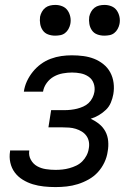

<svg xmlns="http://www.w3.org/2000/svg" viewBox="-20 -753 540 781"><path d="M206 8Q182 8 158.5 5.5Q135 3 113.5 -3.5Q92 -10 72.5 -22Q53 -34 40 -51.5Q27 -69 22 -91.5Q17 -114 21 -138V-141H99V-140Q96 -120 105.5 -103Q115 -86 131 -77Q147 -68 166.5 -65Q186 -62 206 -62Q220 -62 234 -63.5Q248 -65 262.5 -69Q277 -73 290.5 -79.5Q304 -86 314.5 -96.5Q325 -107 332 -120.5Q339 -134 341 -148Q344 -163 341.5 -176.5Q339 -190 331.5 -200.5Q324 -211 312.5 -218Q301 -225 288 -229Q275 -233 261 -234Q247 -235 233 -235H177L188 -305H244Q256 -305 269 -306.5Q282 -308 294 -311Q306 -314 318.5 -319.5Q331 -325 340.5 -334Q350 -343 356 -355Q362 -367 364 -379Q367 -397 361 -414Q355 -431 340.5 -441Q326 -451 308.5 -454.5Q291 -458 273 -458Q255 -458 235.5 -454.5Q216 -451 199 -441.5Q182 -432 170 -415.5Q158 -399 155 -380H77Q80 -402 89.5 -422.5Q99 -443 113.5 -461Q128 -479 146.5 -492.5Q165 -506 186.5 -514Q208 -522 229.5 -525Q251 -528 272 -528Q296 -528 319 -525Q342 -522 362.5 -514Q383 -506 400.5 -492Q418 -478 428.5 -458.5Q439 -439 442 -416Q445 -393 441 -370Q438 -353 431 -336Q424 -319 411 -306.5Q398 -294 382 -284.5Q366 -275 349 -270Q368 -261 383.5 -248.5Q399 -236 408.5 -218.5Q418 -201 420 -179.5Q422 -158 418 -137Q415 -114 404.5 -92Q394 -70 378 -52.5Q362 -35 340.5 -23Q319 -11 296.5 -4Q274 3 251 5.5Q228 8 206 8ZM404 -608Q389 -608 375.5 -613Q362 -618 354 -629.5Q346 -641 343.5 -655.5Q341 -670 343 -685Q345 -695 350.5 -705Q356 -715 364.5 -721.5Q373 -728 383.5 -730.5Q394 -733 405 -733Q420 -733 433.5 -727.5Q447 -722 455 -710.5Q463 -699 466 -684.5Q469 -670 466 -655Q464 -645 458.5 -635Q453 -625 444.5 -618.5Q436 -612 425.5 -610Q415 -608 404 -608ZM204 -608Q189 -608 175.5 -613Q162 -618 154 -629.5Q146 -641 143.5 -655.5Q141 -670 143 -685Q145 -695 150.5 -705Q156 -715 164.5 -721.5Q173 -728 183.5 -730.5Q194 -733 205 -733Q220 -733 233.5 -727.5Q247 -722 255 -710.5Q263 -699 266 -684.5Q269 -670 266 -655Q264 -645 258.5 -635Q253 -625 244.5 -618.5Q236 -612 225.5 -610Q215 -608 204 -608Z"/></svg>

Font: Iosevka Algr
Style: Italic
Weight: 400
Italic angle: -9°
Monospace: yes
Designer: Belleve Invis
Foundry: Belleve Invis
Version: Version 26.0.2; ttfautohint (v1.8.3)